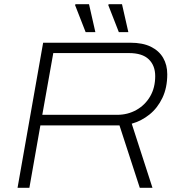

<svg xmlns="http://www.w3.org/2000/svg" viewBox="-20 -888 851 908"><path d="M63 0 184 -686H596Q655 -686 693.5 -667Q732 -648 751.5 -614.5Q771 -581 771 -537Q771 -473 748 -425Q725 -377 687 -346.5Q649 -316 603 -303L701 0H641L545 -295H171L119 0ZM180 -345H534Q584 -345 625 -368Q666 -391 690 -432Q714 -473 714 -528Q714 -578 683.5 -607.5Q653 -637 590 -637H232ZM385 -736 335 -864 337 -868H401L431 -736ZM542 -736 492 -864 494 -868H557L587 -736Z"/></svg>

Font: Archivo SemiExpanded Thin
Style: Italic
Weight: 250
Width: 6
Italic angle: -10°
Designer: Hector Gatti
Foundry: Omnibus-Type
Version: Version 2.001